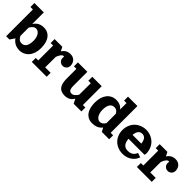

<svg xmlns="http://www.w3.org/2000/svg" viewBox="205 -1633 2674 2674"><g transform="rotate(45 1541.5 -296.0)"><path d="M354.5 -459Q411.6 -459 451.3 -430.1Q491 -401.1 510.4 -349Q529.8 -296.9 529.8 -224.4Q529.8 -171.4 515.1 -127.3Q500.5 -83.3 474.7 -53.3Q449 -23.4 413.2 -6.8Q377.4 9.8 335.4 9.8Q315.9 9.8 297.9 6.3Q279.8 2.9 266.4 -2.1Q252.9 -7.1 240.1 -14.9Q227.3 -22.7 218.9 -29.3Q210.4 -35.9 202 -44.9Q193.6 -54 189.6 -59.1Q185.5 -64.2 180.7 -71L133.1 0H68.4V-527.3H19.5V-605.5H205.1V-376Q215.1 -393.3 228.5 -407.7Q241.9 -422.1 260.1 -434Q278.3 -445.8 302.5 -452.4Q326.7 -459 354.5 -459ZM205.1 -146.2Q218 -116.2 238.8 -98.5Q259.5 -80.8 287.8 -80.8Q336.2 -80.8 359.7 -118.7Q383.3 -156.5 383.3 -226.1Q383.3 -258.8 375.6 -286.5Q367.9 -314.2 355.1 -332.5Q342.3 -350.8 325.7 -361Q309.1 -371.1 291 -371.1Q264.2 -371.1 243.8 -354.6Q223.4 -338.1 205.1 -305.4Z M573.7 -449.2H725.3L756.1 -389.9Q799.3 -459 878.4 -459Q931.4 -459 962.5 -426.4Q993.7 -393.8 993.7 -341.8Q993.7 -309.3 970.8 -286.5Q948 -263.7 915.5 -263.7Q883.1 -263.7 860.2 -286.5Q837.4 -309.3 837.4 -341.8Q837.4 -355 841.6 -367.2Q835 -371.1 827.6 -371.1Q811.3 -371.1 793.8 -349.7Q776.4 -328.4 760.3 -285.9L759.3 -78.1H866.7V0H573.7V-78.1H622.6V-371.1H573.7Z M1032.7 -449.2H1218.3V-175.8Q1218.3 -137.2 1225.2 -115.7Q1232.2 -94.2 1245.2 -86.2Q1258.3 -78.1 1280.8 -78.1Q1301.3 -78.1 1322.9 -95.5Q1344.5 -112.8 1363.8 -143.8L1364.7 -371.1H1315.9V-449.2H1501.5V-78.1H1550.3V0H1398.7L1364.5 -66.4Q1323.2 9.8 1228 9.8Q1193.8 9.8 1168.2 0.5Q1142.6 -8.8 1126.2 -25Q1109.9 -41.3 1099.7 -66.3Q1089.6 -91.3 1085.6 -120Q1081.5 -148.7 1081.5 -185.5V-371.1H1032.7Z M1769.8 11.2Q1712.6 11.2 1672.9 -18.1Q1633.1 -47.4 1613.6 -99.9Q1594.2 -152.3 1594.2 -224.9Q1594.2 -277.8 1608 -321.8Q1621.8 -365.7 1646.6 -395.9Q1671.4 -426 1706.4 -442.5Q1741.5 -459 1783.2 -459Q1804.2 -459 1822.8 -455.2Q1841.3 -451.4 1854.4 -445.8Q1867.4 -440.2 1879.2 -431.9Q1890.9 -423.6 1898.1 -416.3Q1905.3 -408.9 1912.1 -399.9V-527.3H1863.3V-605.5H2048.8V-78.1H2097.7V0H1952.6L1923.1 -56.6Q1913.6 -43.5 1901.6 -32.5Q1853.3 11.2 1769.8 11.2ZM1912.1 -317.1Q1884.3 -368.4 1836.4 -368.4Q1788.1 -368.4 1764.5 -330.6Q1741 -292.7 1741 -223.1Q1741 -190.4 1748.7 -162.7Q1756.3 -135 1769.2 -116.7Q1782 -98.4 1798.6 -88.3Q1815.2 -78.1 1833.3 -78.1Q1857.7 -78.1 1876.6 -91.7Q1895.5 -105.2 1912.1 -131.8Z M2282.7 -195.3Q2284.9 -167 2292 -144.8Q2299.1 -122.6 2309.2 -108.4Q2319.3 -94.2 2332.8 -85.1Q2346.2 -75.9 2360.4 -72.1Q2374.5 -68.4 2390.6 -68.4Q2442.1 -68.4 2471.1 -88.3Q2500 -108.2 2517.3 -149.7L2582.3 -127.2Q2573.5 -103.5 2559.9 -82.6Q2546.4 -61.8 2527.3 -44.2Q2508.3 -26.6 2485 -14Q2461.7 -1.5 2432.4 5.6Q2403.1 12.7 2370.6 12.7Q2322.5 12.7 2279.7 -4.2Q2236.8 -21 2205.2 -51.1Q2173.6 -81.3 2155.2 -125.5Q2136.7 -169.7 2136.7 -221.7Q2136.7 -273.7 2155.2 -318.4Q2173.6 -363 2205.2 -393.7Q2236.8 -424.3 2279.7 -441.7Q2322.5 -459 2370.6 -459Q2418.7 -459 2461.5 -441.7Q2504.4 -424.3 2536 -393.7Q2567.6 -363 2586.1 -318.4Q2604.5 -273.7 2604.5 -221.7L2598.4 -195.3ZM2284.4 -273.4H2456.8Q2450.4 -329.6 2428.7 -355.2Q2407 -380.9 2371.1 -380.9Q2353.3 -380.9 2339.1 -375.1Q2325 -369.4 2313.7 -356.8Q2302.5 -344.2 2295 -323.4Q2287.6 -302.5 2284.4 -273.4Z M2643.6 -449.2H2795.2L2825.9 -389.9Q2869.1 -459 2948.2 -459Q3001.2 -459 3032.3 -426.4Q3063.5 -393.8 3063.5 -341.8Q3063.5 -309.3 3040.6 -286.5Q3017.8 -263.7 2985.4 -263.7Q2952.9 -263.7 2930.1 -286.5Q2907.2 -309.3 2907.2 -341.8Q2907.2 -355 2911.4 -367.2Q2904.8 -371.1 2897.5 -371.1Q2881.1 -371.1 2863.6 -349.7Q2846.2 -328.4 2830.1 -285.9L2829.1 -78.1H2936.5V0H2643.6V-78.1H2692.4V-371.1H2643.6Z"/></g></svg>

Font: Orelega One
Style: Regular
Weight: 400
Version: Version 1.1 ; ttfautohint (v1.8.3)